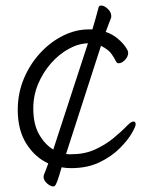

<svg xmlns="http://www.w3.org/2000/svg" viewBox="-20 -590 540 692"><path d="M218 -35Q223 -34 227.5 -34Q232 -34 236 -34Q284 -34 321 -50.5Q358 -67 387.5 -91Q417 -115 440 -139Q453 -152 461 -152Q469 -152 469 -142Q469 -134 454.5 -109Q440 -84 411 -55Q382 -26 338.5 -5Q295 16 236 16Q219 16 202 13Q193 45 187.5 60Q182 75 179 78.5Q176 82 172 82Q162 82 149.5 71Q137 60 137 47Q137 44 139 38Q141 33 145.5 22Q150 11 154 -1Q106 -23 75 -72Q44 -121 44 -194Q44 -254 66 -306.5Q88 -359 125 -399Q162 -439 207.5 -461.5Q253 -484 299 -484H313Q318 -501 324 -521.5Q330 -542 335 -562Q336 -570 345 -570Q356 -570 368.5 -558Q381 -546 381 -532Q381 -527 380 -525Q376 -515 371 -501.5Q366 -488 361 -475Q385 -467 403.5 -451.5Q422 -436 432 -421.5Q442 -407 442 -400Q442 -386 430.5 -374Q419 -362 408 -362Q402 -362 399 -367Q383 -398 370.5 -408Q358 -418 344 -425ZM297 -434Q262 -433 227 -413.5Q192 -394 163.5 -361.5Q135 -329 117.5 -287.5Q100 -246 100 -199Q100 -142 121 -105.5Q142 -69 172 -51Z"/></svg>

Font: Moon Stars Kai HW Light
Style: Regular
Weight: 300
Designer: GuiWonder
Version: Version 1.101